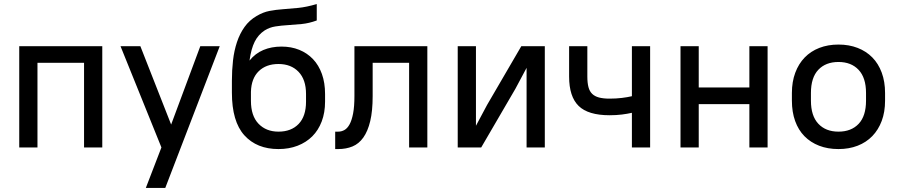

<svg xmlns="http://www.w3.org/2000/svg" viewBox="-20 -728 4435 948"><path d="M395 -418H165V0H75V-500H485V0H395Z M777 0 575 -500H673L825 -113L969 -500H1065L796 200H700Z M1355 8Q1248 8 1186.5 -60Q1125 -128 1125 -271V-329Q1125 -381 1130.5 -429.5Q1136 -478 1150 -520Q1164 -562 1187.5 -595Q1211 -628 1247 -649Q1279 -668 1310.5 -674Q1342 -680 1377 -682.5Q1412 -685 1452.5 -689Q1493 -693 1544 -708V-627Q1506 -613 1470.5 -609.5Q1435 -606 1402 -604Q1369 -602 1340 -597.5Q1311 -593 1287 -578Q1255 -557 1237.5 -522Q1220 -487 1212 -429Q1240 -464 1280 -481Q1320 -498 1370 -498Q1418 -498 1457.5 -482Q1497 -466 1525.5 -436Q1554 -406 1569.5 -362.5Q1585 -319 1585 -264V-226Q1585 -172 1568.5 -128.5Q1552 -85 1522 -55Q1492 -25 1449.5 -8.5Q1407 8 1355 8ZM1355 -412Q1294 -412 1257.5 -376.5Q1221 -341 1219 -275V-230Q1219 -156 1256.5 -117Q1294 -78 1355 -78Q1418 -78 1454.5 -116Q1491 -154 1491 -226V-264Q1491 -335 1454 -373.5Q1417 -412 1355 -412Z M1635 -78H1650Q1666 -78 1680.5 -86Q1695 -94 1706 -114Q1717 -134 1723.5 -168Q1730 -202 1730 -254V-500H2090V0H2000V-418H1820V-254Q1820 -180 1808 -130Q1796 -80 1774 -49Q1752 -18 1720.5 -5Q1689 8 1650 8H1635Z M2580 -393 2525 -290 2356 0H2240V-500H2330V-107L2385 -210L2554 -500H2670V0H2580Z M3100 -171Q3078 -166 3050.5 -162.5Q3023 -159 2990 -159Q2884 -159 2837 -205Q2790 -251 2790 -350V-500H2880V-350Q2880 -319 2885.5 -298Q2891 -277 2904 -264.5Q2917 -252 2938 -246.5Q2959 -241 2990 -241Q3022 -241 3050.5 -244.5Q3079 -248 3100 -253V-500H3190V0H3100Z M3680 -214H3430V0H3340V-500H3430V-296H3680V-500H3770V0H3680Z M4120 8Q4067 8 4024.5 -8.5Q3982 -25 3952 -55.5Q3922 -86 3906 -130.5Q3890 -175 3890 -231V-269Q3890 -324 3906.5 -368.5Q3923 -413 3953 -444Q3983 -475 4025.5 -491.5Q4068 -508 4120 -508Q4172 -508 4214.5 -491.5Q4257 -475 4287 -444.5Q4317 -414 4333.5 -369.5Q4350 -325 4350 -269V-231Q4350 -175 4333.5 -131Q4317 -87 4287 -56Q4257 -25 4214.5 -8.5Q4172 8 4120 8ZM4120 -78Q4183 -78 4219.5 -116.5Q4256 -155 4256 -231V-269Q4256 -344 4219.5 -383Q4183 -422 4120 -422Q4057 -422 4020.5 -383.5Q3984 -345 3984 -269V-231Q3984 -156 4020.5 -117Q4057 -78 4120 -78Z"/></svg>

Font: Retni Sans Medium
Style: Regular
Weight: 500
Designer: Vitaly Kuzmin
Foundry: ParaType Ltd.
Version: Version 1.00;March 2, 2019;FontCreator 11.5.0.2425 64-bit; t